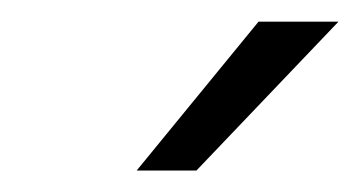

<svg xmlns="http://www.w3.org/2000/svg" viewBox="-20 -770 332 177"><path d="M218.3 -750H292L161.1 -612.8H106Z"/></svg>

Font: MAUL Condensed Light Italic
Style: Light Italic
Weight: 300
Italic angle: -12°
Designer: MAUL
Version: Version 1.0; 2020; ttfautohint (v1.8.3)